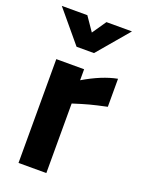

<svg xmlns="http://www.w3.org/2000/svg" viewBox="-140 -802 652 869"><g transform="rotate(20 186.0 -367.5)"><path d="M355 -377Q303 -366 273 -358Q243 -350 196 -335V0H62V-500H196V-447Q282 -498 355 -512ZM341 -735 213 -584H129L3 -735H126L172 -668L218 -735Z"/></g></svg>

Font: Cairo
Style: Bold
Weight: 700
Designer: Mohamed Gaber
Foundry: Kief Type Foundry
Version: Version 2.100